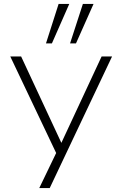

<svg xmlns="http://www.w3.org/2000/svg" viewBox="-20 -773 620 973"><path d="M179 180 273 -15V20L32 -487H87L298 -34H284L495 -487H548L232 180ZM335 -553 400 -753H454L365 -553ZM213 -553 277 -753H331L243 -553Z"/></svg>

Font: Nunito Sans 10pt SemiExpanded ExtraLight
Style: Regular
Weight: 250
Width: 6
Designer: Vernon Adams
Foundry: Vernon Adams
Version: Version 3.101;gftools[0.9.27]